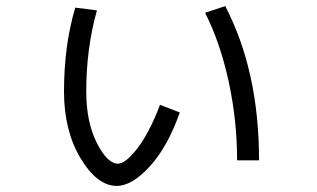

<svg xmlns="http://www.w3.org/2000/svg" viewBox="-20 -572 1040 630"><path d="M653 -530 719 -552Q830 -339 830 -46H758Q758 -176 730.5 -303.5Q703 -431 653 -530ZM227 -547 298 -538Q263 -413 263 -272Q263 -172 297.5 -103.5Q332 -35 367 -35Q392 -35 431 -85.5Q470 -136 505 -228L570 -203Q530 -90 471.5 -26Q413 38 363 38Q299 38 244.5 -52.5Q190 -143 190 -272Q190 -423 227 -547Z"/></svg>

Font: Mplus 1p
Style: Regular
Weight: 400
Version: Version 1.061